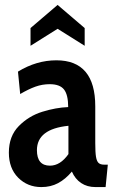

<svg xmlns="http://www.w3.org/2000/svg" viewBox="-20 -750 467 780"><path d="M16 -130Q16 -197 56.5 -238Q97 -279 152 -296Q207 -313 257 -315Q257 -365 240 -386.5Q223 -408 182 -408Q152 -408 124 -398Q96 -388 62 -368L53 -459Q128 -505 209 -505Q367 -505 367 -318V-169Q367 -131 370 -113Q373 -95 380.5 -88Q388 -81 404 -81H418L409 10H368Q334 10 309.5 -6.5Q285 -23 272 -53Q246 -22 216 -6Q186 10 148 10Q92 10 54 -28Q16 -66 16 -130ZM258 -124V-239Q130 -226 130 -140Q130 -77 183 -77Q225 -77 258 -124ZM104 -636 214 -730 324 -636V-564L214 -633L104 -564Z"/></svg>

Font: Cabin Condensed SemiBold
Style: Regular
Weight: 600
Width: 3
Designer: Pablo Impallari
Foundry: Pablo Impallari. http://www.impallari.com Igino Marini. http://www.ikern.com
Version: Version 2.200